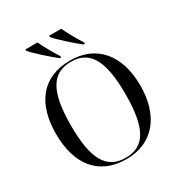

<svg xmlns="http://www.w3.org/2000/svg" viewBox="-213 -1081 1168 1241"><g transform="rotate(-30 371.0 -460.5)"><path d="M322 -771H332V-781C304 -824 269 -886 248 -931H158V-921C187 -886 270 -812 322 -771ZM499 -771H509V-781C481 -824 446 -886 425 -931H335V-921C364 -886 447 -812 499 -771ZM371 10C573 10 685 -137 685 -358C685 -580 573 -725 372 -725C159 -725 56 -580 56 -359C56 -137 159 10 371 10ZM371 0C228 0 167 -107 167 -358C167 -608 229 -715 372 -715C513 -715 574 -608 574 -358C574 -107 513 0 371 0Z"/></g></svg>

Font: Noto Serif Display
Style: Regular
Weight: 400
Designer: Monotype Design Team
Foundry: Monotype Imaging Inc.
Version: Version 2.009